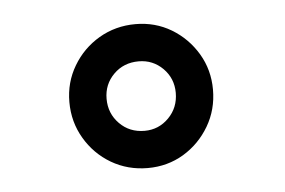

<svg xmlns="http://www.w3.org/2000/svg" viewBox="-31 -799 462 311"><g transform="rotate(-5 200.0 -643.0)"><path d="M198.5 -526.5Q166 -526.5 139.2 -542.2Q112.5 -558 96.8 -584.8Q81 -611.5 81 -644Q81 -676 96.8 -702.5Q112.5 -729 139.2 -744.8Q166 -760.5 198.5 -760.5Q230.5 -760.5 256.8 -744.8Q283 -729 298.8 -702.5Q314.5 -676 314.5 -644Q314.5 -611.5 298.8 -584.8Q283 -558 256.8 -542.2Q230.5 -526.5 198.5 -526.5ZM198.5 -587Q221.5 -587 237.8 -603.5Q254 -620 254 -644Q254 -667.5 237.8 -683.8Q221.5 -700 198.5 -700Q174 -700 157.8 -683.8Q141.5 -667.5 141.5 -644Q141.5 -620 157.8 -603.5Q174 -587 198.5 -587Z"/></g></svg>

Font: Trispace SemiCondensed
Style: Regular
Weight: 400
Width: 4
Designer: Tyler Finck
Foundry: Etcetera Type Company
Version: Version 1.210; ttfautohint (v1.8.3)